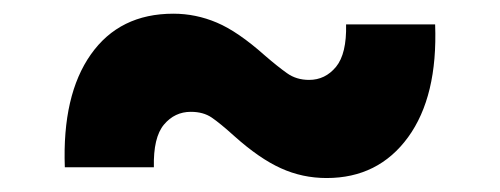

<svg xmlns="http://www.w3.org/2000/svg" viewBox="-20 -433 727 279"><path d="M74.2 -189.9Q70.3 -294.9 112.1 -354Q153.8 -413.1 231.9 -413.1Q264.6 -413.1 295.2 -400.1Q325.7 -387.2 364.7 -352.5Q383.3 -336.4 397 -326.7Q410.6 -316.9 429.2 -316.9Q452.6 -316.9 468.3 -335.9Q483.9 -355 482.9 -397.5H612.3Q616.2 -293 573 -233.6Q529.8 -174.3 454.6 -174.3Q419.4 -174.3 388.2 -188.5Q356.9 -202.6 320.3 -235.4Q299.8 -253.9 287.6 -262.2Q275.4 -270.5 257.3 -270.5Q233.9 -270.5 218.3 -252Q202.6 -233.4 203.6 -189.9Z"/></svg>

Font: Inter Extra Bold
Style: Regular
Weight: 800
Designer: Rasmus Andersson
Foundry: rsms
Version: Version 4.000;git-3c8e0fc